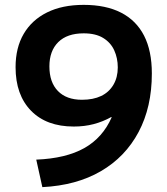

<svg xmlns="http://www.w3.org/2000/svg" viewBox="-20 -760 687 789"><path d="M324 -740Q415 -740 477.5 -708Q540 -676 572 -613.5Q604 -551 604 -458Q604 -320 549.5 -217.5Q495 -115 394.5 -56.5Q294 2 154 9L129 -104Q251 -109 326.5 -151.5Q402 -194 439 -278L437 -279Q403 -260 365 -250Q327 -240 283 -240Q171 -240 107.5 -305Q44 -370 44 -484Q44 -564 77.5 -621Q111 -678 173.5 -709Q236 -740 324 -740ZM324 -623Q256 -623 219.5 -587Q183 -551 183 -487Q183 -422 218 -386Q253 -350 317 -350Q363 -350 395.5 -365.5Q428 -381 446 -411.5Q464 -442 464 -483Q464 -521 449.5 -553Q435 -585 404 -604Q373 -623 324 -623Z"/></svg>

Font: M PLUS 1 Thin
Style: Bold
Weight: 700
Version: Version 1.001